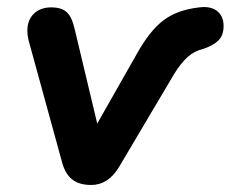

<svg xmlns="http://www.w3.org/2000/svg" viewBox="-20 -519 657 547"><path d="M157 -56 62 -402Q58 -417 58 -432Q58 -462 76.5 -480Q95 -498 126 -498Q155 -498 170 -484.5Q185 -471 193 -435L257 -167L369 -364Q406 -431 445.5 -461Q485 -491 548 -498L560 -499Q587 -499 602 -484.5Q617 -470 617 -445Q617 -419 603 -404.5Q589 -390 560 -380Q534 -374 514.5 -356.5Q495 -339 476 -308L319 -43Q288 8 240 8Q206 8 186 -7.5Q166 -23 157 -56Z"/></svg>

Font: SN Pro Bold
Style: Bold Italic
Weight: 700
Italic angle: -9°
Designer: Tobias Whetton
Foundry: Supernotes
Version: Version 1.003